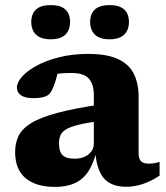

<svg xmlns="http://www.w3.org/2000/svg" viewBox="-20 -722 652 755"><path d="M380.5 -312 375 -246.5Q322 -239.5 289.5 -231.5Q257 -223.5 240.2 -213.5Q223.5 -203.5 217.8 -190Q212 -176.5 212 -158.5Q212 -126 225.8 -112Q239.5 -98 273.5 -98Q296 -98 313 -105.8Q330 -113.5 339.5 -127Q349 -140.5 349 -158V-347Q349 -391.5 329 -413.2Q309 -435 261.5 -435Q236 -435 217.8 -433.2Q199.5 -431.5 185.5 -428L213.5 -467.5Q209 -445 204.8 -427.5Q200.5 -410 195.8 -395.8Q191 -381.5 185 -369Q176.5 -349.5 158.8 -342.8Q141 -336 111 -336Q78 -336 62.2 -347.5Q46.5 -359 46.5 -377.5Q46.5 -398 67 -421Q87.5 -444 125 -464.2Q162.5 -484.5 213.8 -497.2Q265 -510 326.5 -510Q400.5 -510 444 -489.8Q487.5 -469.5 506.2 -431.8Q525 -394 525 -341.5V-120Q525 -104.5 529.5 -95.5Q534 -86.5 543 -82.5Q552 -78.5 565.5 -78.5Q574.5 -78.5 584.8 -80Q595 -81.5 607.5 -85.5V-31.5Q578.5 -11.5 544.5 0.5Q510.5 12.5 475.5 12.5Q437 12.5 411 -2.5Q385 -17.5 371.2 -48.8Q357.5 -80 354.5 -128.5L360.5 -133Q349 -80.5 327.5 -48.2Q306 -16 273.8 -1.5Q241.5 13 196.5 13Q122 13 80.8 -21.2Q39.5 -55.5 39.5 -124Q39.5 -159.5 52.8 -187.2Q66 -215 102 -237.5Q138 -260 205.2 -278Q272.5 -296 380.5 -312ZM179.5 -567.5Q141 -567.5 122 -585.5Q103 -603.5 103 -636Q103 -668 122 -685Q141 -702 179.5 -702Q218 -702 236.8 -685Q255.5 -668 255.5 -636Q255.5 -603.5 236.8 -585.5Q218 -567.5 179.5 -567.5ZM411 -567.5Q372.5 -567.5 353.5 -585.5Q334.5 -603.5 334.5 -636Q334.5 -668 353.5 -685Q372.5 -702 411 -702Q449 -702 468 -685Q487 -668 487 -636Q487 -603.5 468 -585.5Q449 -567.5 411 -567.5Z"/></svg>

Font: Newsreader 9pt
Style: Bold
Weight: 700
Designer: Hugues Gentile
Foundry: Production Type
Version: Version 1.003